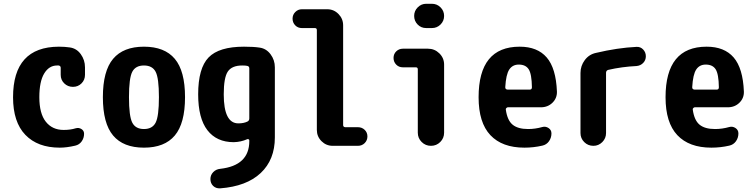

<svg xmlns="http://www.w3.org/2000/svg" viewBox="-20 -780 4040 1027"><path d="M352.5 -526.4Q389.6 -521.5 412.1 -490.2Q434.6 -459 434.6 -419.9V-379.9Q434.6 -352.5 416 -334Q397.5 -315.4 370.1 -315.4Q342.8 -315.4 323.7 -334Q304.7 -352.5 304.7 -379.9V-417Q304.7 -427.7 293.9 -429.7H285.2Q242.2 -429.7 216.3 -386.7Q190.4 -343.8 190.4 -259.8Q190.4 -172.9 225.1 -128.9Q259.8 -85 320.3 -85Q357.4 -85 384.8 -93.8Q401.4 -98.6 415.5 -89.8Q429.7 -81.1 429.7 -64.5Q429.7 -42 417 -23.9Q404.3 -5.9 382.8 -1Q336.9 9.8 299.8 9.8Q181.6 9.8 115.7 -58.6Q49.8 -127 49.8 -259.8Q49.8 -529.3 294.9 -530.3Q327.1 -530.3 352.5 -526.4Z M687.5 -124Q705.1 -89.8 750 -89.8Q794.9 -89.8 812.5 -124Q830.1 -158.2 830.1 -260.3Q830.1 -362.3 812.5 -396Q794.9 -429.7 750 -429.7Q705.1 -429.7 687.5 -396Q669.9 -362.3 669.9 -260.3Q669.9 -158.2 687.5 -124ZM585 -465.3Q639.6 -530.3 750 -530.3Q860.4 -530.3 915 -465.3Q969.7 -400.4 969.7 -260.3Q969.7 -120.1 915 -55.2Q860.4 9.8 750 9.8Q639.6 9.8 585 -55.2Q530.3 -120.1 530.3 -260.3Q530.3 -400.4 585 -465.3Z M1313.5 -146.5V-414.1Q1313.5 -425.8 1301.8 -427.7Q1293.9 -429.7 1275.4 -429.7Q1220.7 -429.7 1198.7 -397.5Q1176.8 -365.2 1176.8 -275.4Q1176.8 -120.1 1254.9 -120.1Q1284.2 -120.1 1303.7 -129.9Q1313.5 -134.8 1313.5 -146.5ZM1368.2 -525.4Q1404.3 -520.5 1427.2 -489.7Q1450.2 -459 1450.2 -419.9V-44.9Q1450.2 74.2 1374.5 145.5Q1298.8 216.8 1157.2 227.5Q1134.8 228.5 1120.1 214.4Q1105.5 200.2 1105.5 177.7Q1105.5 156.2 1120.6 140.6Q1135.7 125 1158.2 123Q1313.5 105.5 1313.5 -25.4V-29.3Q1313.5 -33.2 1309.6 -35.2Q1305.7 -37.1 1301.8 -35.2Q1268.6 -20.5 1230.5 -19.5Q1138.7 -19.5 1089.4 -83.5Q1040 -147.5 1040 -275.4Q1040 -415 1095.7 -472.7Q1151.4 -530.3 1285.2 -530.3Q1336.9 -530.3 1368.2 -525.4Z M1894.5 -99.6Q1916 -99.6 1930.7 -85.4Q1945.3 -71.3 1945.3 -50.3Q1945.3 -29.3 1930.7 -14.6Q1916 0 1894.5 0H1759.8Q1724.6 0 1699.7 -24.9Q1674.8 -49.8 1674.8 -85V-619.1Q1674.8 -629.9 1664.1 -629.9H1594.7Q1573.2 -629.9 1559.1 -644.5Q1544.9 -659.2 1544.9 -680.2Q1544.9 -701.2 1559.6 -715.8Q1574.2 -730.5 1594.7 -730.5H1730.5Q1765.6 -730.5 1790.5 -705.1Q1815.4 -679.7 1815.4 -644.5V-111.3Q1815.4 -100.6 1826.2 -99.6Z M2269.5 -519.5Q2304.7 -519.5 2330.1 -494.6Q2355.5 -469.7 2355.5 -434.6V-70.3Q2355.5 -41 2335 -20.5Q2314.5 0 2285.2 0Q2255.9 0 2235.4 -20.5Q2214.8 -41 2214.8 -70.3V-409.2Q2214.8 -419.9 2204.1 -419.9H2134.8Q2113.3 -419.9 2099.1 -434.6Q2085 -449.2 2085 -470.2Q2085 -491.2 2099.6 -505.4Q2114.3 -519.5 2134.8 -519.5ZM2290 -759.8Q2317.4 -759.8 2336.4 -740.7Q2355.5 -721.7 2355.5 -694.8Q2355.5 -668 2336.4 -648.9Q2317.4 -629.9 2290 -629.9H2259.8Q2232.4 -629.9 2213.9 -648.9Q2195.3 -668 2195.3 -694.8Q2195.3 -721.7 2214.4 -740.7Q2233.4 -759.8 2259.8 -759.8Z M2814.5 -300.8Q2825.2 -300.8 2825.2 -313.5Q2824.2 -383.8 2808.1 -409.2Q2792 -434.6 2754.9 -434.6Q2721.7 -434.6 2704.1 -408.2Q2686.5 -381.8 2682.6 -313.5Q2682.6 -301.8 2694.3 -300.8ZM2759.8 -530.3Q2854.5 -530.3 2904.3 -472.7Q2954.1 -415 2959 -290Q2960 -254.9 2935.1 -230.5Q2910.2 -206.1 2873 -206.1H2696.3Q2692.4 -206.1 2688.5 -202.1Q2684.6 -198.2 2685.5 -194.3Q2693.4 -136.7 2721.7 -113.3Q2750 -89.8 2804.7 -89.8Q2842.8 -89.8 2880.9 -100.6Q2898.4 -105.5 2914.1 -95.2Q2929.7 -85 2929.7 -66.4Q2929.7 -43 2916.5 -24.4Q2903.3 -5.9 2880.9 -1Q2834 9.8 2785.2 9.8Q2666 9.8 2603 -57.1Q2540 -124 2540 -259.8Q2540 -530.3 2759.8 -530.3Z M3384.8 -529.3Q3406.2 -530.3 3420.4 -515.1Q3434.6 -500 3434.6 -479Q3434.6 -458 3420.4 -443.4Q3406.2 -428.7 3384.8 -426.8Q3305.7 -422.9 3233.4 -406.2Q3222.7 -403.3 3221.7 -391.6V-68.4Q3221.7 -40 3201.7 -20Q3181.6 0 3154.3 0Q3125 0 3105 -20Q3085 -40 3085 -68.4V-389.6Q3085 -427.7 3107.9 -458.5Q3130.9 -489.3 3168 -497.1Q3283.2 -524.4 3384.8 -529.3Z M3814.5 -300.8Q3825.2 -300.8 3825.2 -313.5Q3824.2 -383.8 3808.1 -409.2Q3792 -434.6 3754.9 -434.6Q3721.7 -434.6 3704.1 -408.2Q3686.5 -381.8 3682.6 -313.5Q3682.6 -301.8 3694.3 -300.8ZM3759.8 -530.3Q3854.5 -530.3 3904.3 -472.7Q3954.1 -415 3959 -290Q3960 -254.9 3935.1 -230.5Q3910.2 -206.1 3873 -206.1H3696.3Q3692.4 -206.1 3688.5 -202.1Q3684.6 -198.2 3685.5 -194.3Q3693.4 -136.7 3721.7 -113.3Q3750 -89.8 3804.7 -89.8Q3842.8 -89.8 3880.9 -100.6Q3898.4 -105.5 3914.1 -95.2Q3929.7 -85 3929.7 -66.4Q3929.7 -43 3916.5 -24.4Q3903.3 -5.9 3880.9 -1Q3834 9.8 3785.2 9.8Q3666 9.8 3603 -57.1Q3540 -124 3540 -259.8Q3540 -530.3 3759.8 -530.3Z"/></svg>

Font: Rounded-X Mgen+ 1mn bold
Style: Bold
Weight: 700
Designer: [Source Han Sans]
Ryoko NISHIZUKA  (kana & ideographs); Paul D. Hunt (Latin, Greek & Cyrillic); Wenlong ZHANG  (bopomofo
Version: Version 1.059.20150602